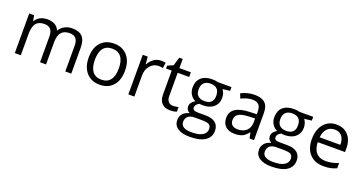

<svg xmlns="http://www.w3.org/2000/svg" viewBox="-43 -1428 4595 2438"><g transform="rotate(20 2254.0 -209.5)"><path d="M768.1 0V-348.1Q768.1 -412.1 740.7 -444.1Q713.4 -476.1 655.8 -476.1Q580.1 -476.1 543.9 -432.6Q507.8 -389.2 507.8 -298.8V0H426.8V-348.1Q426.8 -412.1 399.4 -444.1Q372.1 -476.1 314 -476.1Q237.8 -476.1 202.4 -430.4Q167 -384.8 167 -280.8V0H85.9V-535.2H151.9L165 -461.9H168.9Q191.9 -501 233.6 -522.9Q275.4 -544.9 327.1 -544.9Q452.6 -544.9 491.2 -454.1H495.1Q519 -496.1 564.5 -520.5Q609.9 -544.9 668 -544.9Q758.8 -544.9 804 -498.3Q849.1 -451.7 849.1 -349.1V0Z M1478 -268.1Q1478 -137.2 1412.1 -63.7Q1346.2 9.8 1230 9.8Q1158.2 9.8 1102.5 -23.9Q1046.9 -57.6 1016.6 -120.6Q986.3 -183.6 986.3 -268.1Q986.3 -398.9 1051.8 -471.9Q1117.2 -544.9 1233.4 -544.9Q1345.7 -544.9 1411.9 -470.2Q1478 -395.5 1478 -268.1ZM1070.3 -268.1Q1070.3 -165.5 1111.3 -111.8Q1152.3 -58.1 1231.9 -58.1Q1311.5 -58.1 1352.8 -111.6Q1394 -165 1394 -268.1Q1394 -370.1 1352.8 -423.1Q1311.5 -476.1 1231 -476.1Q1151.4 -476.1 1110.8 -423.8Q1070.3 -371.6 1070.3 -268.1Z M1864.3 -544.9Q1899.9 -544.9 1928.2 -539.1L1917 -463.9Q1883.8 -471.2 1858.4 -471.2Q1793.5 -471.2 1747.3 -418.5Q1701.2 -365.7 1701.2 -287.1V0H1620.1V-535.2H1687L1696.3 -436H1700.2Q1730 -488.3 1772 -516.6Q1814 -544.9 1864.3 -544.9Z M2201.2 -57.1Q2222.7 -57.1 2242.7 -60.3Q2262.7 -63.5 2274.4 -66.9V-4.9Q2261.2 1.5 2235.6 5.6Q2210 9.8 2189.5 9.8Q2034.2 9.8 2034.2 -153.8V-472.2H1957.5V-511.2L2034.2 -544.9L2068.4 -659.2H2115.2V-535.2H2270.5V-472.2H2115.2V-157.2Q2115.2 -108.9 2138.2 -83Q2161.1 -57.1 2201.2 -57.1Z M2819.3 -535.2V-483.9L2720.2 -472.2Q2733.9 -455.1 2744.6 -427.5Q2755.4 -399.9 2755.4 -365.2Q2755.4 -286.6 2701.7 -239.7Q2647.9 -192.9 2554.2 -192.9Q2530.3 -192.9 2509.3 -196.8Q2457.5 -169.4 2457.5 -127.9Q2457.5 -106 2475.6 -95.5Q2493.7 -85 2537.6 -85H2632.3Q2719.2 -85 2765.9 -48.3Q2812.5 -11.7 2812.5 58.1Q2812.5 147 2741.2 193.6Q2669.9 240.2 2533.2 240.2Q2428.2 240.2 2371.3 201.2Q2314.5 162.1 2314.5 90.8Q2314.5 42 2345.7 6.3Q2377 -29.3 2433.6 -42Q2413.1 -51.3 2399.2 -70.8Q2385.3 -90.3 2385.3 -116.2Q2385.3 -145.5 2400.9 -167.5Q2416.5 -189.5 2450.2 -210Q2408.7 -227.1 2382.6 -268.1Q2356.4 -309.1 2356.4 -361.8Q2356.4 -449.7 2409.2 -497.3Q2461.9 -544.9 2558.6 -544.9Q2600.6 -544.9 2634.3 -535.2ZM2392.6 89.8Q2392.6 133.3 2429.2 155.8Q2465.8 178.2 2534.2 178.2Q2636.2 178.2 2685.3 147.7Q2734.4 117.2 2734.4 64.9Q2734.4 21.5 2707.5 4.6Q2680.7 -12.2 2606.4 -12.2H2509.3Q2454.1 -12.2 2423.3 14.2Q2392.6 40.5 2392.6 89.8ZM2436.5 -363.8Q2436.5 -307.6 2468.3 -278.8Q2500 -250 2556.6 -250Q2675.3 -250 2675.3 -365.2Q2675.3 -485.8 2555.2 -485.8Q2498 -485.8 2467.3 -455.1Q2436.5 -424.3 2436.5 -363.8Z M3258.3 0 3242.2 -76.2H3238.3Q3198.2 -25.9 3158.4 -8.1Q3118.7 9.8 3059.1 9.8Q2979.5 9.8 2934.3 -31.2Q2889.2 -72.3 2889.2 -147.9Q2889.2 -310.1 3148.4 -317.9L3239.3 -320.8V-354Q3239.3 -417 3212.2 -447Q3185.1 -477.1 3125.5 -477.1Q3058.6 -477.1 2974.1 -436L2949.2 -498Q2988.8 -519.5 3035.9 -531.7Q3083 -543.9 3130.4 -543.9Q3226.1 -543.9 3272.2 -501.5Q3318.4 -459 3318.4 -365.2V0ZM3075.2 -57.1Q3150.9 -57.1 3194.1 -98.6Q3237.3 -140.1 3237.3 -214.8V-263.2L3156.2 -259.8Q3059.6 -256.3 3016.8 -229.7Q2974.1 -203.1 2974.1 -147Q2974.1 -103 3000.7 -80.1Q3027.3 -57.1 3075.2 -57.1Z M3923.3 -535.2V-483.9L3824.2 -472.2Q3837.9 -455.1 3848.6 -427.5Q3859.4 -399.9 3859.4 -365.2Q3859.4 -286.6 3805.7 -239.7Q3752 -192.9 3658.2 -192.9Q3634.3 -192.9 3613.3 -196.8Q3561.5 -169.4 3561.5 -127.9Q3561.5 -106 3579.6 -95.5Q3597.7 -85 3641.6 -85H3736.3Q3823.2 -85 3869.9 -48.3Q3916.5 -11.7 3916.5 58.1Q3916.5 147 3845.2 193.6Q3773.9 240.2 3637.2 240.2Q3532.2 240.2 3475.3 201.2Q3418.5 162.1 3418.5 90.8Q3418.5 42 3449.7 6.3Q3481 -29.3 3537.6 -42Q3517.1 -51.3 3503.2 -70.8Q3489.3 -90.3 3489.3 -116.2Q3489.3 -145.5 3504.9 -167.5Q3520.5 -189.5 3554.2 -210Q3512.7 -227.1 3486.6 -268.1Q3460.4 -309.1 3460.4 -361.8Q3460.4 -449.7 3513.2 -497.3Q3565.9 -544.9 3662.6 -544.9Q3704.6 -544.9 3738.3 -535.2ZM3496.6 89.8Q3496.6 133.3 3533.2 155.8Q3569.8 178.2 3638.2 178.2Q3740.2 178.2 3789.3 147.7Q3838.4 117.2 3838.4 64.9Q3838.4 21.5 3811.5 4.6Q3784.7 -12.2 3710.4 -12.2H3613.3Q3558.1 -12.2 3527.3 14.2Q3496.6 40.5 3496.6 89.8ZM3540.5 -363.8Q3540.5 -307.6 3572.3 -278.8Q3604 -250 3660.6 -250Q3779.3 -250 3779.3 -365.2Q3779.3 -485.8 3659.2 -485.8Q3602.1 -485.8 3571.3 -455.1Q3540.5 -424.3 3540.5 -363.8Z M4259.3 9.8Q4140.6 9.8 4072 -62.5Q4003.4 -134.8 4003.4 -263.2Q4003.4 -392.6 4067.1 -468.8Q4130.9 -544.9 4238.3 -544.9Q4338.9 -544.9 4397.5 -478.8Q4456.1 -412.6 4456.1 -304.2V-252.9H4087.4Q4089.8 -158.7 4135 -109.9Q4180.2 -61 4262.2 -61Q4348.6 -61 4433.1 -97.2V-24.9Q4390.1 -6.3 4351.8 1.7Q4313.5 9.8 4259.3 9.8ZM4237.3 -477.1Q4172.9 -477.1 4134.5 -435.1Q4096.2 -393.1 4089.4 -318.8H4369.1Q4369.1 -395.5 4335 -436.3Q4300.8 -477.1 4237.3 -477.1Z"/></g></svg>

Font: f07869316
Style: Regular
Weight: 400
Foundry: Ascender Corporation
Version: Version 1.10